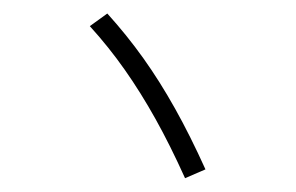

<svg xmlns="http://www.w3.org/2000/svg" viewBox="-45 -721 1090 708"><g transform="rotate(5 500.0 -367.0)"><path d="M663.3 -77Q598.3 -193 535.6 -285.3Q473 -377.6 407.1 -455.8Q341.3 -534 264.6 -605L324.7 -657Q403 -584.4 471.4 -504.4Q539.7 -424.4 604.2 -329.5Q668.7 -234.7 735.4 -116Z"/></g></svg>

Font: M PLUS 1 Thin
Style: Regular
Weight: 100
Designer: Coji Morishita
Foundry: UNDERFOREST DESIGN
Version: Version 1.001